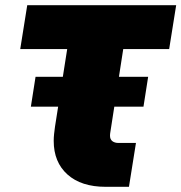

<svg xmlns="http://www.w3.org/2000/svg" viewBox="-20 -720 699 740"><path d="M368 -309 386 -424H551L533 -309ZM99 -309 117 -424H271L253 -309ZM387 0Q293 0 240 -47.5Q187 -95 187 -177Q187 -190 188.5 -204Q190 -218 192 -232L239 -531H58L85 -700H659L632 -531H455L408 -228Q407 -220 405.5 -212Q404 -204 404 -197Q404 -183 413 -176Q422 -169 437 -169H504L477 0Z"/></svg>

Font: MuseoModerno Thin Black
Style: Italic
Weight: 900
Italic angle: -9°
Version: Version 1.003